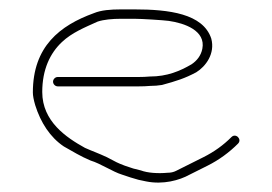

<svg xmlns="http://www.w3.org/2000/svg" viewBox="-20 -433 579 409"><path d="M103 -249H276C284 -249 292 -249.3 300 -250C308.7 -250 317 -250.7 325 -252C355.2 -260.2 374 -266.1 398 -279C418 -291.3 438.8 -318.6 430 -351C412.3 -404 340 -413 266 -413H238C215.1 -413 195.4 -411.4 180 -405C107.9 -378.8 50 -334.4 50 -236C50 -229.3 51.7 -220.3 55 -209C66.6 -171.9 86.9 -140.4 116 -121C135.2 -110.3 151.4 -100 173 -91C194.3 -84.6 220.4 -66.9 240 -61L258 -55L275 -50C281 -48.7 286.5 -47.5 291.5 -46.5C327.7 -39.3 362.2 -48.9 384 -61L422 -80C446.8 -92.4 468.5 -108.5 487 -127C496.3 -136.3 482.3 -150.3 473 -141C455.7 -123.7 436.4 -109.7 413 -98L355 -69C349.7 -66.3 343.7 -65 337 -65C316.6 -63.1 294.6 -64.5 280 -70L264 -74L246 -80C229.7 -86.1 227.1 -87.9 208 -98C188.8 -107 177.8 -110.5 161 -118C121.1 -140.1 70 -174.4 70 -237C70 -284.9 86.7 -319.8 112 -343.5C133.3 -363.5 159.3 -374 188 -387C201 -391.3 219 -393 238 -393H266C280.8 -393 328 -390.1 339.5 -388.5C373.4 -383.7 418.7 -367.7 411 -329C408.1 -314.3 399.2 -303.5 388 -296C363.6 -281.8 336.5 -270 299 -270C291 -269.3 283.3 -269 276 -269H103C97.7 -269 93 -264.3 93 -259C93 -253.7 97.7 -249 103 -249Z"/></svg>

Font: HoneyBee
Style: UltLit
Weight: 100
Foundry: Cannot Into Space Fonts
Version: Version 0.89